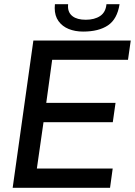

<svg xmlns="http://www.w3.org/2000/svg" viewBox="-20 -889 639 909"><path d="M138 -697H599L586 -606H227L199 -402H527L514 -310.5H186L154.5 -91H513.5L501 0H40ZM239 -851Q239 -857 240 -869H302.5Q302 -865.5 302 -858.5Q302 -828.5 323.8 -812Q345.5 -795.5 386 -795.5Q427.5 -795.5 454 -813.2Q480.5 -831 484 -869H546Q535 -798.5 491.2 -769Q447.5 -739.5 373.5 -739.5Q335.5 -739.5 305.2 -751.8Q275 -764 257 -789Q239 -814 239 -851Z"/></svg>

Font: HK Grotesk Medium
Style: Italic
Weight: 500
Italic angle: -8°
Designer: Alfredo Marco Pradil
Foundry: Hanken Design Co.
Version: Version 3.004